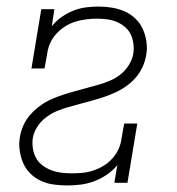

<svg xmlns="http://www.w3.org/2000/svg" viewBox="-20 -558 540 586"><path d="M184 8Q163 8 142.5 5Q122 2 104 -6.5Q86 -15 72 -29Q58 -43 50.5 -61Q43 -79 40 -99.5Q37 -120 41 -141Q44 -159 52 -176.5Q60 -194 73 -208.5Q86 -223 101.5 -234.5Q117 -246 134.5 -254Q152 -262 170 -268Q188 -274 206.5 -279Q225 -284 243 -289Q261 -294 279 -299Q297 -304 315 -311.5Q333 -319 348 -331Q363 -343 373.5 -360Q384 -377 387 -395Q389 -410 387 -425.5Q385 -441 378.5 -454Q372 -467 360.5 -476.5Q349 -486 335.5 -491.5Q322 -497 307 -499Q292 -501 276 -501Q259 -501 243 -499Q227 -497 210.5 -492Q194 -487 179 -477.5Q164 -468 152 -455Q140 -442 133 -426Q126 -410 124 -394L116 -349H76L106 -530H146L138 -478Q151 -494 168 -506Q185 -518 204 -525.5Q223 -533 242.5 -535.5Q262 -538 281 -538Q302 -538 322.5 -534.5Q343 -531 361 -523Q379 -515 393.5 -501Q408 -487 416 -469Q424 -451 427 -430.5Q430 -410 426 -389Q423 -371 415 -353.5Q407 -336 394.5 -321.5Q382 -307 366 -295.5Q350 -284 332.5 -276Q315 -268 297 -262Q279 -256 261 -251Q243 -246 224.5 -241Q206 -236 188 -231Q170 -226 152.5 -218.5Q135 -211 119.5 -199Q104 -187 93.5 -170.5Q83 -154 80 -136Q78 -120 80.5 -104Q83 -88 90.5 -75Q98 -62 110 -53Q122 -44 136.5 -38.5Q151 -33 166.5 -31Q182 -29 199 -29Q215 -29 231.5 -30.5Q248 -32 264.5 -37.5Q281 -43 296 -52Q311 -61 323 -74.5Q335 -88 342 -103.5Q349 -119 351 -136L359 -181H399L369 0H329L338 -54Q324 -37 305.5 -24.5Q287 -12 266.5 -4.5Q246 3 225.5 5.5Q205 8 184 8Q184 8 184 8Q184 8 184 8Z"/></svg>

Font: Iosevka Slab XLtObl
Style: Regular
Weight: 200
Italic angle: -9°
Monospace: yes
Designer: Belleve Invis
Foundry: Belleve Invis
Version: Version 11.1.1; ttfautohint (v1.8.3)